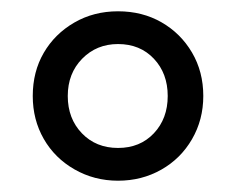

<svg xmlns="http://www.w3.org/2000/svg" viewBox="-20 -734 418 340"><path d="M189 -414Q147 -414 112 -434Q77 -454 57.5 -488Q38 -522 38 -564Q38 -607 57.5 -640.5Q77 -674 111.5 -694Q146 -714 189 -714Q232 -714 266 -694.5Q300 -675 320 -641Q340 -607 340 -564Q340 -522 320 -487.5Q300 -453 265.5 -433.5Q231 -414 189 -414ZM189 -472Q228 -472 252.5 -498Q277 -524 277 -564Q277 -604 252.5 -630Q228 -656 189 -656Q151 -656 125.5 -630Q100 -604 100 -564Q100 -524 125 -498Q150 -472 189 -472Z"/></svg>

Font: Nunito Sans 7pt
Style: Regular
Weight: 400
Designer: Vernon Adams
Foundry: Vernon Adams
Version: Version 3.101;gftools[0.9.27]